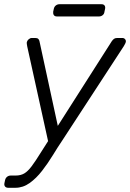

<svg xmlns="http://www.w3.org/2000/svg" viewBox="-50 -700 616 910"><path d="M-11 190Q-21 190 -26 184Q-31 178 -29 168L-26 154Q-24 144 -16.5 138Q-9 132 1 132H24Q48 132 65 122Q82 112 100 88Q118 64 144 22L480 -505Q485 -512 490.5 -516Q496 -520 506 -520H530Q538 -520 543 -514Q548 -508 546 -500Q545 -495 536 -480L245 -34Q224 -3 200.5 35.5Q177 74 149.5 109.5Q122 145 90.5 167.5Q59 190 23 190ZM181 -17 79 -480Q76 -495 77 -500Q79 -508 86 -514Q93 -520 101 -520H117Q127 -520 131.5 -515.5Q136 -511 137 -505L226 -94ZM220 -622Q210 -622 205.5 -628Q201 -634 202 -644L205 -658Q207 -668 214.5 -674Q222 -680 232 -680H431Q441 -680 445.5 -674Q450 -668 448 -658L445 -644Q444 -634 436.5 -628Q429 -622 419 -622Z"/></svg>

Font: Rubik Light
Style: Italic
Weight: 300
Italic angle: -12°
Designer: Hubert and Fischer
Foundry: Hubert and Fischer
Version: Version 2.300;gftools[0.9.30]